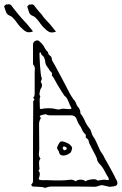

<svg xmlns="http://www.w3.org/2000/svg" viewBox="-110 -894 582 919"><path d="M103 5Q100 2 87.5 1Q75 0 63.5 -0.5Q52 -1 48 -1Q44 -2 41 -6Q38 -10 41 -12Q48 -19 48 -27Q48 -35 48 -48Q48 -151 48 -217Q48 -283 48.5 -321Q49 -359 49 -377.5Q49 -396 49 -402Q49 -408 49 -411Q56 -414 54 -418Q52 -422 50 -426Q48 -430 54 -432Q55 -437 55.5 -441.5Q56 -446 56 -451V-548Q56 -552 56.5 -556Q57 -560 57 -564Q57 -569 55.5 -574.5Q54 -580 49 -584Q48 -586 48 -589Q48 -592 48 -594V-681Q48 -693 59.5 -698.5Q71 -704 79 -696Q84 -692 88.5 -687Q93 -682 97 -677Q102 -668 107 -659.5Q112 -651 120 -644Q120 -634 129 -628Q138 -622 138 -611Q139 -604 144 -596.5Q149 -589 153 -581Q172 -547 190 -512Q208 -477 227 -441Q232 -434 236 -427Q240 -420 246 -414Q252 -407 254.5 -398Q257 -389 264 -381Q275 -370 275 -351Q288 -335 296 -316Q304 -297 317 -281Q324 -274 327 -261.5Q330 -249 337 -239Q342 -233 348.5 -219.5Q355 -206 361 -192Q367 -178 370 -172Q375 -165 381 -155.5Q387 -146 391 -137Q405 -112 419.5 -86Q434 -60 447 -33Q450 -29 451 -24.5Q452 -20 452 -17Q452 -5 436.5 -2.5Q421 0 413 0L379 -8Q369 -7 360.5 -3.5Q352 0 341 0Q337 0 318 -0.5Q299 -1 275 -1Q251 -1 230.5 -1Q210 -1 201 -1H132Q126 -1 115 2.5Q104 6 103 5ZM160 -371Q171 -369 178 -371Q186 -375 202.5 -373Q219 -371 227 -372Q229 -372 231 -374.5Q233 -377 232 -377Q225 -389 217.5 -408.5Q210 -428 199 -435Q198 -436 187.5 -452Q177 -468 164.5 -489.5Q152 -511 144 -526Q137 -531 138.5 -538Q140 -545 135 -549Q129 -554 125.5 -560.5Q122 -567 117 -573Q113 -578 110.5 -583Q108 -588 107 -595Q104 -620 95 -626.5Q86 -633 86 -641Q86 -643 82.5 -643Q79 -643 79 -640Q79 -637 79.5 -619.5Q80 -602 81.5 -580.5Q83 -559 85 -541.5Q87 -524 90 -521Q92 -519 85 -502Q98 -485 83 -466Q82 -464 80 -452Q78 -440 80 -438Q84 -434 82 -429Q80 -424 80 -419Q80 -417 80 -407Q80 -397 80.5 -387Q81 -377 81 -374Q81 -374 83 -373Q85 -372 86 -372Q101 -376 123 -376Q145 -376 160 -371ZM253 -26Q259 -34 275.5 -34Q292 -34 299 -26Q303 -30 315 -33Q327 -36 339 -36Q351 -36 355 -31Q357 -29 366 -31Q371 -32 383 -33.5Q395 -35 399 -32Q407 -33 410 -33Q413 -33 409 -43Q399 -59 389 -78.5Q379 -98 364 -112Q361 -116 358.5 -120Q356 -124 355 -128Q355 -135 346.5 -151.5Q338 -168 329 -185Q320 -202 317 -209Q315 -214 314 -220.5Q313 -227 306 -231Q299 -235 300.5 -242Q302 -249 297 -253Q287 -262 282.5 -274Q278 -286 270 -296Q265 -303 261.5 -311.5Q258 -320 255 -328Q248 -342 230 -342H134Q129 -342 123 -342.5Q117 -343 112 -346Q110 -348 102 -346.5Q94 -345 87 -342.5Q80 -340 80 -337Q82 -335 84 -332Q86 -329 85 -327Q81 -321 79 -314Q77 -307 77 -300L78 -180Q78 -174 77 -168Q76 -162 76 -157Q76 -143 84 -135Q80 -131 78.5 -125.5Q77 -120 77 -115Q77 -104 79 -86Q79 -82 76 -80.5Q73 -79 76 -74Q81 -68 80.5 -60Q80 -52 77 -44Q71 -31 91 -32Q95 -31 98.5 -31.5Q102 -32 106 -32Q158 -30 182 -30.5Q206 -31 214.5 -32.5Q223 -34 227 -34Q242 -34 253 -26ZM226 -162Q208 -149 192 -149.5Q176 -150 173 -164Q172 -170 167.5 -176Q163 -182 163 -186Q165 -194 168.5 -200.5Q172 -207 176 -213Q182 -219 192.5 -216.5Q203 -214 214 -208.5Q225 -203 229 -197Q238 -188 234 -179Q232 -168 226 -162ZM207 -178Q209 -180 209 -183Q210 -186 208 -188Q207 -190 201 -192Q195 -194 193 -192Q192 -191 191 -189Q190 -187 190 -185Q190 -184 191 -182.5Q192 -181 193 -179Q194 -175 198.5 -175Q203 -175 207 -178ZM48 -744Q44 -741 30 -739.5Q16 -738 -1 -754Q-17 -768 -25.5 -780.5Q-34 -793 -42 -802Q-46 -807 -51 -811.5Q-56 -816 -63 -819Q-77 -824 -81 -836.5Q-85 -849 -90 -862Q-91 -865 -84.5 -870Q-78 -875 -76 -873Q-74 -872 -70.5 -873.5Q-67 -875 -64 -873Q-59 -872 -54.5 -866.5Q-50 -861 -46 -855Q-41 -848 -34.5 -840.5Q-28 -833 -21 -824Q-14 -815 -7 -807.5Q0 -800 10 -789Q20 -779 29 -767Q38 -755 48 -744ZM158 -743Q154 -740 140 -738.5Q126 -737 109 -753Q93 -767 84.5 -779.5Q76 -792 68 -801Q64 -806 59 -810.5Q54 -815 47 -818Q33 -823 29 -835.5Q25 -848 21 -861Q20 -864 26 -869Q32 -874 34 -872Q36 -871 39.5 -872.5Q43 -874 46 -873Q51 -871 55.5 -865.5Q60 -860 64 -854Q69 -847 76 -839.5Q83 -832 90 -824Q96 -814 103 -806.5Q110 -799 120 -788Q130 -778 139 -766Q148 -754 158 -743Z"/></svg>

Font: Sankofa Display
Style: Regular
Weight: 400
Designer: Batsirai Madzonga
Foundry: Batsirai Madzonga
Version: Version 1.000; ttfautohint (v1.8.4.7-5d5b)